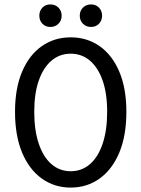

<svg xmlns="http://www.w3.org/2000/svg" viewBox="-20 -837 640 869"><path d="M300 12Q226 12 169 -29Q112 -70 80 -146.5Q48 -223 48 -331Q48 -437 80 -512.5Q112 -588 169 -628Q226 -668 300 -668Q374 -668 431 -628Q488 -588 520 -512.5Q552 -437 552 -331Q552 -223 520 -146.5Q488 -70 431 -29Q374 12 300 12ZM300 -62Q350 -62 387 -94Q424 -126 444.5 -186.5Q465 -247 465 -331Q465 -414 444.5 -472.5Q424 -531 387 -562.5Q350 -594 300 -594Q250 -594 213 -562.5Q176 -531 155.5 -472.5Q135 -414 135 -331Q135 -247 155.5 -186.5Q176 -126 213 -94Q250 -62 300 -62ZM208 -715Q186 -715 172 -729.5Q158 -744 158 -766Q158 -788 172 -802.5Q186 -817 208 -817Q230 -817 244.5 -802.5Q259 -788 259 -766Q259 -744 244.5 -729.5Q230 -715 208 -715ZM392 -715Q370 -715 355.5 -729.5Q341 -744 341 -766Q341 -788 355.5 -802.5Q370 -817 392 -817Q414 -817 428 -802.5Q442 -788 442 -766Q442 -744 428 -729.5Q414 -715 392 -715Z"/></svg>

Font: Source Code Variable
Style: Regular
Weight: 400
Monospace: yes
Designer: Paul D. Hunt, Teo Tuominen
Foundry: Adobe Systems Incorporated
Version: Version 1.010;hotconv 1.0.106;makeotfexe 2.5.65593